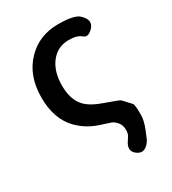

<svg xmlns="http://www.w3.org/2000/svg" viewBox="-185 -663 861 960"><g transform="rotate(-30 245.5 -183.0)"><path d="M394 167Q359 216 321 188Q282 161 315 114Q318 110 326 97Q334 84 334 63Q334 35 318 17Q302 -1 288 -5Q259 -14 230 -24Q163 -46 115 -95Q48 -165 48 -287Q48 -415 124 -492Q195 -564 303 -564Q395 -564 422 -539Q466 -498 435 -463Q403 -429 380.5 -449Q358 -469 310 -469Q245 -469 206 -419Q167 -369 167 -287.5Q167 -206 208 -163Q238 -131 308 -107Q381 -82 387 -76Q408 -54 429 -31Q436 -23 436 36Q436 67 419 110Q400 159 394 167Z"/></g></svg>

Font: Resource Han Rounded KR Medium
Style: Regular
Weight: 500
Designer: Cyano Hao (round all glyphs); Ryoko NISHIZUKA 西塚涼子 (kana, bopomofo & ideographs); Paul D. Hunt (Latin, Greek & Cyrillic)
Foundry: Cyano Hao
Version: 0.990